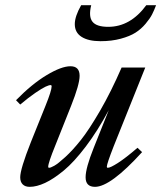

<svg xmlns="http://www.w3.org/2000/svg" viewBox="-20 -706 619 737"><path d="M365.7 -547.9Q319.3 -547.9 293.2 -564.5Q267.1 -581.1 267.1 -613.3Q267.1 -643.1 291.5 -686H330.1Q319.3 -642.1 335 -622.6Q350.6 -603 395.5 -603Q480.5 -603 541.5 -686H579.1Q571.8 -666.5 563.7 -650.6Q555.7 -634.8 538.6 -614.5Q521.5 -594.2 500 -580.6Q478.5 -566.9 443.6 -557.4Q408.7 -547.9 365.7 -547.9ZM93.8 11.2Q76.7 11.2 67.1 1.7Q57.6 -7.8 57.6 -25.4Q57.6 -57.1 98.6 -160.6L154.8 -300.3Q178.2 -358.4 178.2 -374.5Q178.2 -379.4 174.3 -379.4Q168 -379.4 154.8 -373.3Q141.6 -367.2 115.5 -349.4Q89.4 -331.5 57.6 -304.7L41.5 -321.3Q102.5 -383.8 159.2 -417.7Q215.8 -451.7 250.5 -451.7Q285.6 -451.7 285.6 -415Q285.6 -381.8 252.9 -299.8L192.4 -147.9Q165 -80.6 165 -65.9Q165 -62 168.9 -62Q174.3 -62 188.5 -69.8Q202.6 -77.6 231 -103.5Q259.3 -129.4 290.5 -168.7Q321.8 -208 364.3 -281.2Q406.7 -354.5 446.8 -446.8H537.6L416 -143.6Q390.1 -77.1 390.1 -66.4Q390.1 -62 394 -62Q403.8 -62 433.1 -80.8Q462.4 -99.6 507.8 -138.7L525.4 -122.1Q404.3 11.2 344.7 11.2Q308.6 11.2 308.6 -25.4Q308.6 -61 339.8 -138.7L397.5 -283.2Q354.5 -203.1 309.3 -143.6Q264.2 -84 224.9 -51.5Q185.5 -19 153.1 -3.9Q120.6 11.2 93.8 11.2Z"/></svg>

Font: Elstob 10pt SemiBold
Style: Italic
Weight: 600
Italic angle: -20°
Designer: Peter S. Baker
Version: Version 1.015